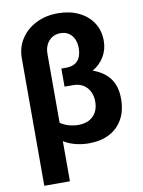

<svg xmlns="http://www.w3.org/2000/svg" viewBox="-98 -788 782 1052"><g transform="rotate(-10 292.5 -262.0)"><path d="M61.5 196.8V-512.2Q61.5 -573.2 92.5 -620.4Q123.5 -667.5 176.8 -694.3Q230 -721.2 297.4 -721.2Q363.3 -721.2 413.3 -697.3Q463.4 -673.3 491.9 -630.4Q520.5 -587.4 520.5 -529.3Q520.5 -481.4 497.1 -441.9Q473.6 -402.3 432.1 -378.4Q494.1 -356.9 526.4 -313.2Q558.6 -269.5 558.6 -200.2Q558.6 -134.3 532.5 -87.2Q506.3 -40 458.3 -14.9Q410.2 10.3 343.8 10.3Q305.7 10.3 269.8 1.2Q233.9 -7.8 204.1 -26.4V196.8ZM303.7 -99.1Q356.4 -99.1 386.5 -128.7Q416.5 -158.2 416.5 -210Q416.5 -241.2 404.1 -265.9Q391.6 -290.5 368.4 -304.7Q345.2 -318.8 312 -318.8H265.1V-419.4H289.6Q335.4 -419.4 356.9 -444.3Q378.4 -469.2 378.4 -513.2Q378.4 -542 368.4 -564Q358.4 -585.9 339.4 -598.6Q320.3 -611.3 293.5 -611.3Q266.6 -611.3 246.6 -598.6Q226.6 -585.9 215.3 -563.7Q204.1 -541.5 204.1 -512.2V-128.9Q224.6 -114.3 250.5 -106.7Q276.4 -99.1 303.7 -99.1Z"/></g></svg>

Font: Roboto Slab LO
Style: Bold
Weight: 700
Designer: Google
Version: Version 2.000